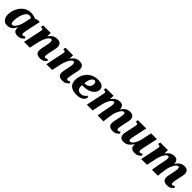

<svg xmlns="http://www.w3.org/2000/svg" viewBox="529 -2313 4089 4089"><g transform="rotate(45 2573.5 -268.0)"><path d="M167 10Q94 10 55.5 -42Q17 -94 17 -172Q17 -219 30.5 -270.5Q44 -322 70 -371Q96 -420 135 -459.5Q174 -499 225.5 -522.5Q277 -546 339 -546Q386 -546 426 -536Q466 -526 490 -512L547 -536H613L544 -218Q538 -187 533.5 -162Q529 -137 529 -117Q529 -77 558 -77Q574 -77 585.5 -83Q597 -89 613 -100L638 -64Q613 -35 578 -12.5Q543 10 486 10Q425 10 395 -16.5Q365 -43 365 -87Q365 -99 366 -107.5Q367 -116 368 -126H362Q330 -63 286 -26.5Q242 10 167 10ZM241 -77Q269 -77 297.5 -107Q326 -137 349 -185Q372 -233 384 -287L421 -455Q408 -470 391 -476Q374 -482 361 -482Q328 -482 302 -460Q276 -438 256.5 -403Q237 -368 224 -326Q211 -284 204.5 -243.5Q198 -203 198 -171Q198 -116 209 -96.5Q220 -77 241 -77Z M1164 10Q1111 10 1082 -5.5Q1053 -21 1041.5 -46Q1030 -71 1030 -99Q1030 -134 1037 -170L1061 -285Q1069 -323 1073 -348.5Q1077 -374 1077 -395Q1077 -414 1071 -433Q1065 -452 1041 -452Q1017 -452 994 -428Q971 -404 951.5 -367.5Q932 -331 918 -292Q904 -253 897 -222L849 0H675L756 -384Q766 -428 766 -444Q766 -479 720 -479H702L714 -536H944L939 -437H944Q985 -494 1029 -520Q1073 -546 1136 -546Q1183 -546 1210 -530Q1237 -514 1248 -487.5Q1259 -461 1259 -430Q1259 -408 1254.5 -379.5Q1250 -351 1242 -317L1216 -194Q1210 -166 1208.5 -148.5Q1207 -131 1207 -117Q1207 -77 1235 -77Q1250 -77 1262 -83Q1274 -89 1290 -100L1315 -64Q1290 -35 1255.5 -12.5Q1221 10 1164 10Z M1836 10Q1783 10 1754 -5.5Q1725 -21 1713.5 -46Q1702 -71 1702 -99Q1702 -134 1709 -170L1733 -285Q1741 -323 1745 -348.5Q1749 -374 1749 -395Q1749 -414 1743 -433Q1737 -452 1713 -452Q1689 -452 1666 -428Q1643 -404 1623.5 -367.5Q1604 -331 1590 -292Q1576 -253 1569 -222L1521 0H1347L1428 -384Q1438 -428 1438 -444Q1438 -479 1392 -479H1374L1386 -536H1616L1611 -437H1616Q1657 -494 1701 -520Q1745 -546 1808 -546Q1855 -546 1882 -530Q1909 -514 1920 -487.5Q1931 -461 1931 -430Q1931 -408 1926.5 -379.5Q1922 -351 1914 -317L1888 -194Q1882 -166 1880.5 -148.5Q1879 -131 1879 -117Q1879 -77 1907 -77Q1922 -77 1934 -83Q1946 -89 1962 -100L1987 -64Q1962 -35 1927.5 -12.5Q1893 10 1836 10Z M2254 10Q2145 10 2080.5 -41Q2016 -92 2016 -197Q2016 -262 2038.5 -324Q2061 -386 2105 -436Q2149 -486 2213.5 -516Q2278 -546 2362 -546Q2446 -546 2492 -514.5Q2538 -483 2538 -426Q2538 -372 2502.5 -325Q2467 -278 2398.5 -249.5Q2330 -221 2232 -221H2199Q2198 -212 2198 -203Q2198 -194 2198 -186Q2198 -136 2224 -103Q2250 -70 2304 -70Q2353 -70 2389 -94Q2425 -118 2445 -149Q2470 -137 2470 -113Q2470 -84 2445 -55.5Q2420 -27 2372 -8.5Q2324 10 2254 10ZM2205 -286H2216Q2284 -286 2324 -321.5Q2364 -357 2364 -417Q2364 -448 2352.5 -466Q2341 -484 2317 -484Q2279 -484 2247 -434.5Q2215 -385 2205 -286Z M3353 10Q3300 10 3271 -5.5Q3242 -21 3230 -46Q3218 -71 3218 -99Q3218 -115 3220 -133.5Q3222 -152 3226 -170L3251 -290Q3256 -313 3261.5 -345Q3267 -377 3267 -398Q3267 -415 3262.5 -433.5Q3258 -452 3237 -452Q3214 -452 3191.5 -429Q3169 -406 3150.5 -372Q3132 -338 3119 -304Q3106 -270 3102 -248L3092 -193Q3089 -171 3084 -137Q3079 -103 3074.5 -66Q3070 -29 3069 0H2891Q2894 -31 2900.5 -70Q2907 -109 2914 -149.5Q2921 -190 2928 -222L2942 -289Q2951 -331 2954.5 -360Q2958 -389 2958 -398Q2958 -415 2954 -433.5Q2950 -452 2930 -452Q2906 -452 2884 -430.5Q2862 -409 2843.5 -376.5Q2825 -344 2811.5 -308.5Q2798 -273 2792 -245L2740 0H2566L2647 -384Q2657 -428 2657 -444Q2657 -479 2611 -479H2593L2605 -536H2835L2830 -437H2834Q2878 -496 2923.5 -521Q2969 -546 3023 -546Q3084 -546 3108.5 -515Q3133 -484 3136 -436V-427H3140Q3175 -486 3221.5 -516Q3268 -546 3330 -546Q3395 -546 3422 -513Q3449 -480 3449 -434Q3449 -412 3443.5 -382Q3438 -352 3431 -320L3404 -194Q3398 -166 3396.5 -148.5Q3395 -131 3395 -117Q3395 -77 3424 -77Q3439 -77 3451 -83Q3463 -89 3479 -100L3504 -64Q3478 -35 3444 -12.5Q3410 10 3353 10Z M3674 10Q3630 10 3604.5 -5.5Q3579 -21 3568.5 -46.5Q3558 -72 3558 -102Q3558 -124 3563 -153.5Q3568 -183 3575 -212L3611 -381Q3615 -403 3618 -419Q3621 -435 3621 -444Q3621 -479 3575 -479H3557L3569 -536H3819L3754 -237Q3748 -209 3743.5 -182Q3739 -155 3739 -137Q3739 -116 3747.5 -105Q3756 -94 3776 -94Q3796 -94 3817 -112Q3838 -130 3857.5 -160Q3877 -190 3892 -226.5Q3907 -263 3915 -300L3966 -536H4141L4072 -218Q4066 -190 4061 -163Q4056 -136 4056 -115Q4056 -77 4088 -77Q4103 -77 4115 -83Q4127 -89 4141 -100L4166 -64Q4141 -35 4106.5 -12.5Q4072 10 4015 10Q3949 10 3917 -17Q3885 -44 3885 -87Q3885 -99 3885.5 -108Q3886 -117 3887 -125H3882Q3842 -65 3794.5 -27.5Q3747 10 3674 10Z M4990 10Q4937 10 4908 -5.5Q4879 -21 4867 -46Q4855 -71 4855 -99Q4855 -115 4857 -133.5Q4859 -152 4863 -170L4888 -290Q4893 -313 4898.5 -345Q4904 -377 4904 -398Q4904 -415 4899.5 -433.5Q4895 -452 4874 -452Q4851 -452 4828.5 -429Q4806 -406 4787.5 -372Q4769 -338 4756 -304Q4743 -270 4739 -248L4729 -193Q4726 -171 4721 -137Q4716 -103 4711.5 -66Q4707 -29 4706 0H4528Q4531 -31 4537.5 -70Q4544 -109 4551 -149.5Q4558 -190 4565 -222L4579 -289Q4588 -331 4591.5 -360Q4595 -389 4595 -398Q4595 -415 4591 -433.5Q4587 -452 4567 -452Q4543 -452 4521 -430.5Q4499 -409 4480.5 -376.5Q4462 -344 4448.5 -308.5Q4435 -273 4429 -245L4377 0H4203L4284 -384Q4294 -428 4294 -444Q4294 -479 4248 -479H4230L4242 -536H4472L4467 -437H4471Q4515 -496 4560.5 -521Q4606 -546 4660 -546Q4721 -546 4745.5 -515Q4770 -484 4773 -436V-427H4777Q4812 -486 4858.5 -516Q4905 -546 4967 -546Q5032 -546 5059 -513Q5086 -480 5086 -434Q5086 -412 5080.5 -382Q5075 -352 5068 -320L5041 -194Q5035 -166 5033.5 -148.5Q5032 -131 5032 -117Q5032 -77 5061 -77Q5076 -77 5088 -83Q5100 -89 5116 -100L5141 -64Q5115 -35 5081 -12.5Q5047 10 4990 10Z"/></g></svg>

Font: Noto Serif ExtraBold
Style: Italic
Weight: 800
Italic angle: -12°
Designer: Monotype Design Team
Foundry: Monotype Imaging Inc.
Version: Version 2.013